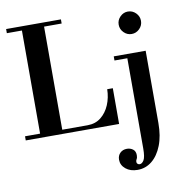

<svg xmlns="http://www.w3.org/2000/svg" viewBox="-109 -856 1215 1280"><g transform="rotate(-10 498.5 -215.5)"><path d="M18 0V-28H441Q495 -28 532.5 -58Q570 -88 590.5 -136.5Q611 -185 612 -242H650V0ZM120 -15V-754H270V-15ZM18 -726V-754H389V-726ZM719 323Q670 323 639 297.5Q608 272 608 235Q608 207 626 189.5Q644 172 672 172Q695 172 712.5 185Q730 198 730 225Q730 242 724.5 250.5Q719 259 719 269Q719 278 725 283Q731 288 739 288Q755 288 767.5 267.5Q780 247 780 189V-422H693V-450H909V39Q909 127 884 190.5Q859 254 816.5 288.5Q774 323 719 323ZM837 -576Q807 -576 784.5 -598.5Q762 -621 762 -652Q762 -683 784.5 -705.5Q807 -728 837 -728Q868 -728 890.5 -705.5Q913 -683 913 -652Q913 -621 890.5 -598.5Q868 -576 837 -576Z"/></g></svg>

Font: Libre Bodoni SemiBold
Style: Regular
Weight: 600
Designer: Pablo Impallari, Rodrigo Fuenzalida
Foundry: Impallari Type
Version: Version 2.005;gftools[0.9.23]